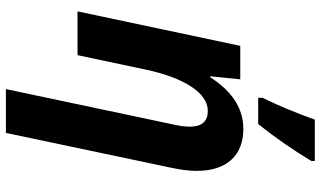

<svg xmlns="http://www.w3.org/2000/svg" viewBox="-236 -600 1076 644"><g transform="rotate(90 302.0 -278.0)"><path d="M425.8 240.2H278.8L397 -318.8Q404.8 -352.1 404.8 -377Q404.8 -437 352.1 -437Q307.1 -437 270.5 -381.3Q233.9 -325.7 212.9 -226.1L165 0H18.1L133.8 -545.9H246.1L235.8 -444.8H238.8Q310.1 -556.2 412.1 -556.2Q479.5 -556.2 516.4 -515.4Q553.2 -474.6 553.2 -398.9Q553.2 -363.3 542 -311ZM308.1 -621.1Q345.2 -695.3 381.3 -795.9H520V-784.2Q461.4 -687.5 396 -606H308.1Z"/></g></svg>

Font: Zoram GWebM
Style: Bold Italic
Weight: 700
Italic angle: -12°
Foundry: Ascender Corporation
Version: Version 1.000